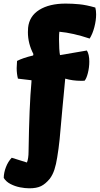

<svg xmlns="http://www.w3.org/2000/svg" viewBox="-74 -812 542 1043"><path d="M81.1 13.7Q85 -240.7 96.7 -364.3L97.2 -376L23.4 -384.8Q16.6 -412.1 16.6 -441.9Q16.6 -452.6 18.6 -481Q49.3 -497.1 106 -510.7L107.4 -518.6Q77.6 -575.7 77.6 -637.2Q77.6 -652.8 78.6 -661.1Q85 -724.6 139.6 -758.5Q194.3 -792.5 282.7 -792.5Q319.3 -792.5 356.9 -788.8Q394.5 -785.2 443.8 -771Q448.2 -754.9 448.2 -733.9Q448.2 -701.7 438.7 -665Q429.2 -628.4 413.1 -602.5Q322.8 -632.8 248.5 -639.6Q246.6 -629.4 246.6 -598.1Q246.6 -572.8 248 -547.9Q249.5 -522.9 252 -512.7L397.9 -537.6Q411.1 -517.1 411.1 -477.1Q411.1 -445.8 403.3 -415Q395.5 -384.3 385.3 -373.5Q378.9 -373 366.7 -373Q320.3 -373 280.3 -384.8Q278.3 -358.9 271 -285.6L266.6 -240.2L261.2 -180.7Q255.4 -108.9 250 -56.2Q244.6 -3.4 236.8 42.5Q231 80.6 221.7 109.1Q212.4 137.7 196.3 159.2Q172.9 187.5 148.7 199.2Q124.5 210.9 85.4 210.9Q62.5 210.9 34.9 205.6Q7.3 200.2 -17.1 187.5Q-41.5 174.8 -53.7 154.3Q-53.2 125.5 -41.7 95.7Q-30.3 65.9 -10.3 44.9L72.3 70.8Q76.7 60.5 78.9 44.9Q81.1 29.3 81.1 13.7Z"/></svg>

Font: Kavoon
Style: Regular
Weight: 400
Designer: Viktoriya Grabowska
Foundry: Viktoriya Grabowska
Version: Version 1.004; ttfautohint (v1.4.1)